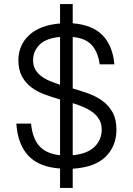

<svg xmlns="http://www.w3.org/2000/svg" viewBox="-20 -820 650 940"><path d="M274 5Q172 -2 119.5 -57Q67 -112 60 -215H132Q139 -142 173 -104.5Q207 -67 274 -60V-333Q236 -344 199 -357.5Q162 -371 133.5 -392.5Q105 -414 87.5 -446Q70 -478 70 -525Q70 -561 83 -592Q96 -623 121.5 -647Q147 -671 185 -686Q223 -701 274 -705V-800H336V-706Q434 -698 483 -646.5Q532 -595 540 -505H468Q460 -565 429.5 -599Q399 -633 336 -639V-387Q375 -376 413.5 -362Q452 -348 482.5 -325.5Q513 -303 531.5 -269.5Q550 -236 550 -185Q550 -105 497.5 -53Q445 -1 336 6V100H274ZM478 -185Q478 -213 466.5 -233.5Q455 -254 435.5 -269Q416 -284 390.5 -295Q365 -306 336 -315V-60Q408 -67 443 -101.5Q478 -136 478 -185ZM142 -525Q142 -499 152.5 -480.5Q163 -462 181 -448Q199 -434 223 -424Q247 -414 274 -405V-639Q205 -633 173.5 -601Q142 -569 142 -525Z"/></svg>

Font: PT Root UI Web
Style: Regular
Weight: 400
Designer: Vitaly Kuzmin
Foundry: ParaType Ltd.
Version: Version 1.000W